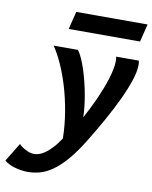

<svg xmlns="http://www.w3.org/2000/svg" viewBox="-194 -774 848 1073"><g transform="rotate(10 230.0 -237.0)"><path d="M542 -493.2Q544.9 -481.9 544.9 -468.8Q544.9 -433.1 528.1 -381.6Q511.2 -330.1 482.4 -268.6Q453.6 -207 415.3 -138.4Q377 -69.8 334 0Q290.5 70.3 251.5 114.7Q212.4 159.2 176 184.1Q139.6 209 105.5 218Q71.3 227.1 38.1 227.1Q21.5 227.1 2.7 224.4Q-16.1 221.7 -34.4 216.6Q-52.7 211.4 -68.6 203.6Q-84.5 195.8 -95.2 186L-30.8 80.6Q-25.4 87.4 -15.6 94.5Q-5.9 101.6 5.9 107.9Q17.6 114.3 30.5 118.2Q43.5 122.1 55.7 122.1Q68.4 122.1 83.7 117.4Q99.1 112.8 117.2 100.1Q135.3 87.4 156 65.4Q176.8 43.5 199.7 8.8Q198.2 -67.9 185.5 -142.3Q172.9 -216.8 153.1 -282.5Q133.3 -348.1 108.6 -402.3Q84 -456.5 58.6 -493.2H196.8Q209 -477.1 220.7 -450.9Q232.4 -424.8 242.9 -393.1Q253.4 -361.3 262.2 -325.7Q271 -290 277.3 -254.9Q283.7 -219.7 287.4 -186.5Q291 -153.3 291 -127Q305.2 -152.8 320.1 -182.4Q335 -211.9 348.9 -242.9Q362.8 -273.9 375 -304.9Q387.2 -335.9 396.2 -365.2Q405.3 -394.5 410.6 -420.7Q416 -446.8 416 -467.8Q416 -474.6 415.5 -481Q415 -487.3 413.6 -493.2ZM150.4 -700.7H555.2L530.3 -599.6H125.5Z"/></g></svg>

Font: Andika New Basic
Style: Bold Italic
Weight: 700
Italic angle: -14°
Designer: Victor Gaultney, Annie Olsen, Pablo Ugerman
Foundry: SIL International
Version: Version 5.500